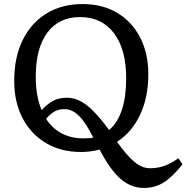

<svg xmlns="http://www.w3.org/2000/svg" viewBox="-20 -734 918 945"><path d="M689 191Q625 191 574 147Q523 103 470 2Q427 14 378 14Q280 14 206 -30Q132 -74 91 -152.5Q50 -231 50 -336Q50 -452 91.5 -536.5Q133 -621 208.5 -667.5Q284 -714 387 -714Q484 -714 556.5 -671Q629 -628 669.5 -550Q710 -472 710 -368Q710 -256 670 -170Q630 -84 556 -36Q606 34 643 64Q680 94 717 94Q756 94 788.5 82.5Q821 71 858 45L878 75Q828 138 785 164.5Q742 191 689 191ZM517 -94Q601 -166 601 -349Q601 -491 541 -570.5Q481 -650 374 -650Q270 -650 213 -573.5Q156 -497 156 -357Q156 -310 163 -268.5Q170 -227 185 -192Q215 -224 243 -238.5Q271 -253 310 -253Q360 -253 408.5 -215Q457 -177 517 -94ZM390 -53Q426 -53 439 -57Q402 -131 368.5 -164Q335 -197 297 -197Q269 -197 248 -185Q227 -173 207 -149Q236 -103 283 -78Q330 -53 390 -53Z"/></svg>

Font: Literata 12pt
Style: Regular
Weight: 400
Designer: Latin by Veronika Burian and Jose Scaglione. Greek by Irene Vlachou. Cyrillic by Vera Evstafieva.
Foundry: TypeTogether
Version: Version 3.002